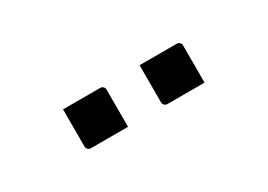

<svg xmlns="http://www.w3.org/2000/svg" viewBox="-15 -931 630 452"><g transform="rotate(-30 300.0 -705.0)"><path d="M140 -761Q165 -761 190.5 -761Q216 -761 241 -761Q245 -761 247 -759.5Q249 -758 250.5 -756Q252 -754 252 -750V-649Q227 -649 201.5 -649Q176 -649 151 -649Q148 -649 145.5 -650.5Q143 -652 141.5 -654.5Q140 -657 140 -660ZM348 -761Q373 -761 398.5 -761Q424 -761 449 -761Q453 -761 455 -759.5Q457 -758 458.5 -756Q460 -754 460 -750V-649Q435 -649 409.5 -649Q384 -649 359 -649Q356 -649 353.5 -650.5Q351 -652 349.5 -654.5Q348 -657 348 -660Z"/></g></svg>

Font: Rec Mono Linear
Style: Regular
Weight: 400
Monospace: yes
Version: Version 1.085; ttfautohint (v1.8.4.7-5d5b)